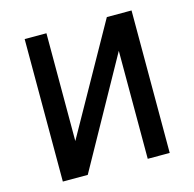

<svg xmlns="http://www.w3.org/2000/svg" viewBox="-102 -794 909 898"><g transform="rotate(-15 352.5 -345.0)"><path d="M611.3 0H504.9V-522.9L214.4 0H93.8V-689.9H199.2V-168L491.7 -689.9H611.3Z"/></g></svg>

Font: Acari Sans SemiBold
Style: Regular
Weight: 600
Designer: Alfredo Marco Pradil and Stefan Peev
Foundry: Hanken Design Co.
Version: Version 1.045;January 11, 2019;FontCreator 11.5.0.2425 64-bi